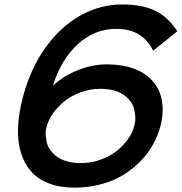

<svg xmlns="http://www.w3.org/2000/svg" viewBox="-20 -840 824 871"><path d="M588.9 -268.1Q594.7 -287.1 593.8 -307.1Q592.8 -327.1 588.4 -345.7Q584 -364.3 571 -381.1Q558.1 -397.9 540.5 -410.2Q522.9 -422.4 496.1 -429.7Q469.2 -437 436 -437Q389.2 -437 346.2 -421.4Q303.2 -405.8 272.5 -380.9Q241.7 -356 220.9 -326.4Q200.2 -296.9 191.9 -267.1Q186 -248 187.3 -228.3Q188.5 -208.5 193.4 -189.9Q198.2 -171.4 211.4 -155Q224.6 -138.7 242.4 -126.5Q260.3 -114.3 287.1 -107.2Q314 -100.1 346.2 -100.1Q392.1 -100.1 434.6 -115Q477.1 -129.9 507.8 -154.1Q538.6 -178.2 559.8 -207.8Q581.1 -237.3 588.9 -268.1ZM708 -268.1Q696.8 -225.6 674.8 -185.5Q652.8 -145.5 618.2 -109.6Q583.5 -73.7 540 -46.9Q496.6 -20 439.2 -4.4Q381.8 11.2 317.9 11.2Q251.5 11.2 201.2 -8.3Q150.9 -27.8 119.9 -63.7Q88.9 -99.6 74 -150.4Q59.1 -201.2 62 -264.2Q64.9 -327.1 84 -399.9Q118.2 -529.8 187.7 -625.7Q257.3 -721.7 346.7 -770.8Q436 -819.8 534.2 -819.8Q626 -819.8 684.6 -791Q743.2 -762.2 784.2 -698.2L674.8 -609.9Q649.9 -660.2 608.9 -684.6Q567.9 -709 505.9 -709Q408.7 -709 333 -639.6Q257.3 -570.3 220.2 -452.1H221.2Q267.6 -495.6 333 -521.7Q398.4 -547.9 464.8 -547.9Q516.1 -547.9 558.3 -537.4Q600.6 -526.9 630.1 -508.1Q659.7 -489.3 679.9 -463.1Q700.2 -437 709.2 -405.8Q718.3 -374.5 718 -339.8Q717.8 -305.2 708 -268.1Z"/></svg>

Font: Sinkin Sans 500 Medium Italic
Style: Regular
Weight: 500
Italic angle: -112°
Designer: Keith Bates
Foundry: K-Type
Version: Sinkin Sans (version 1.0)  by Keith Bates   •   © 2014   www